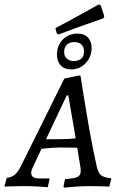

<svg xmlns="http://www.w3.org/2000/svg" viewBox="-42 -853 547 880"><path d="M466 -36 468 -33 459 2Q449 2 423.5 1Q398 0 372 0Q334 0 297.5 3Q261 6 251 7L249 2L256 -32Q300 -35 314 -42.5Q328 -50 328 -69Q328 -82 325 -97L312 -176L232 -177Q199 -177 148 -171L112 -94Q101 -73 101 -61Q101 -47 110.5 -41Q120 -35 142 -35H185V-32L177 5Q167 4 133.5 2Q100 0 67 0Q37 0 11.5 1Q-14 2 -22 2L-11 -38Q11 -40 26 -52.5Q41 -65 56 -96L253 -493L320 -507L327 -506Q333 -464 355.5 -329.5Q378 -195 401 -92Q407 -62 420.5 -50.5Q434 -39 466 -36ZM235 -215Q269 -215 305 -219L271 -416H264L169 -215ZM219 -603Q219 -644 245.5 -671.5Q272 -699 312 -699Q346 -699 362 -680Q378 -661 378 -633Q378 -594 351.5 -564.5Q325 -535 284 -535Q253 -535 236 -553.5Q219 -572 219 -603ZM343 -618Q343 -637 331.5 -648.5Q320 -660 299 -660Q277 -660 264.5 -648Q252 -636 252 -615Q252 -594 265.5 -583.5Q279 -573 295 -573Q314 -573 328.5 -582.5Q343 -592 343 -618ZM226 -695 218 -700 212 -724Q271 -755 332 -789Q393 -823 411 -833L420 -827L436 -779L432 -769Q415 -763 353.5 -741.5Q292 -720 226 -695Z"/></svg>

Font: Alegreya SC
Style: Italic
Weight: 400
Italic angle: -7°
Designer: Juan Pablo del Peral
Foundry: Huerta Tipografica
Version: Version 2.007; ttfautohint (v1.6)